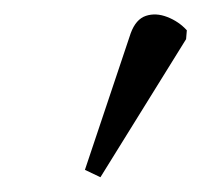

<svg xmlns="http://www.w3.org/2000/svg" viewBox="-20 -743 273 260"><path d="M116 -503 95 -513 157 -698Q164 -717 177.5 -721.5Q191 -726 206.5 -720Q222 -714 233 -702L232 -690Z"/></svg>

Font: Noto Serif ExtraCondensed Light
Style: Italic
Weight: 300
Width: 2
Italic angle: -12°
Designer: Monotype Design Team
Foundry: Monotype Imaging Inc.
Version: Version 2.014; ttfautohint (v1.8.4.7-5d5b)